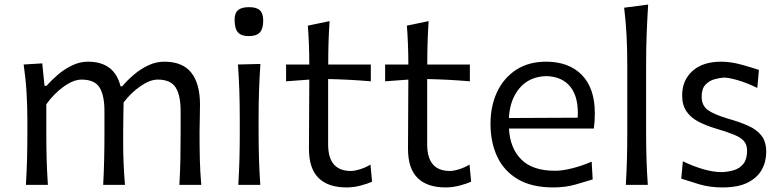

<svg xmlns="http://www.w3.org/2000/svg" viewBox="-20 -801 3388 832"><path d="M757.3 0Q760.7 -58.1 761.7 -111.3Q762.7 -164.6 762.7 -226.6V-319.8Q762.7 -387.7 741.2 -421.9Q719.7 -456.1 663.6 -456.1Q629.9 -456.1 588.6 -427.5Q547.4 -398.9 515.6 -356.9Q515.1 -333.5 514.6 -302.7Q514.2 -272 513.9 -241.5Q513.7 -210.9 513.7 -187Q513.7 -136.7 515.6 -92.3Q517.6 -47.9 521.5 0H427.2Q430.2 -58.1 431.4 -111.3Q432.6 -164.6 432.6 -226.6V-319.8Q432.6 -387.7 411.4 -421.9Q390.1 -456.1 333.5 -456.1Q297.9 -456.1 255.1 -425Q212.4 -394 180.7 -349.1V-226.6Q180.7 -164.6 182.1 -111.3Q183.6 -58.1 187.5 0H92.3Q95.7 -58.1 97.2 -111.8Q98.6 -165.5 98.6 -230V-282.7Q98.6 -340.3 95 -400.9Q91.3 -461.4 82.5 -521.5L163.1 -526.4L172.9 -429.2H182.1Q202.1 -452.6 230.2 -476.8Q258.3 -501 292 -517.3Q325.7 -533.7 361.3 -533.7Q476.1 -533.7 502.4 -426.8H509.3Q531.2 -452.6 559.8 -477.1Q588.4 -501.5 622.1 -517.6Q655.8 -533.7 691.9 -533.7Q771.5 -533.7 809.1 -485.8Q846.7 -438 846.7 -347.2Q846.7 -313 845.7 -283.2Q844.7 -253.4 844.7 -230Q844.7 -165.5 845.9 -111.8Q847.2 -58.1 852.1 0Z M1012.7 0Q1016.1 -58.1 1017.6 -111.8Q1019 -165.5 1019 -230V-282.7Q1019 -352.5 1017.1 -408.2Q1015.1 -463.9 1011.2 -521.5L1108.4 -523.9Q1104.5 -465.3 1102.5 -409.2Q1100.6 -353 1100.6 -282.7V-230Q1100.6 -165.5 1102.3 -111.8Q1104 -58.1 1107.9 0ZM1058.1 -644.5Q1025.4 -644.5 1011 -660.9Q996.6 -677.2 996.6 -716.3Q996.6 -744.1 1011.5 -757.1Q1026.4 -770 1059.6 -770Q1092.3 -770 1106.4 -756.1Q1120.6 -742.2 1120.6 -711.9Q1120.6 -676.3 1106 -660.4Q1091.3 -644.5 1058.1 -644.5Z M1481.4 11.2Q1401.9 11.2 1360.4 -29.8Q1318.8 -70.8 1318.8 -156.2Q1318.8 -239.3 1319.6 -316.7Q1320.3 -394 1320.3 -456.1L1219.7 -448.7V-521.5H1320.3Q1320.3 -606.9 1314 -689.9L1408.2 -709.5Q1404.8 -657.2 1403.6 -615.2Q1402.3 -573.2 1402.3 -521.5H1586.9V-448.7Q1541 -452.6 1494.1 -455.1Q1447.3 -457.5 1401.9 -458.5V-175.3Q1401.9 -60.1 1500.5 -60.1Q1516.6 -60.1 1541.3 -67.9Q1565.9 -75.7 1585.4 -87.9L1592.3 -13.7Q1576.2 -5.9 1544.4 2.7Q1512.7 11.2 1481.4 11.2Z M1910.6 11.2Q1831.1 11.2 1789.6 -29.8Q1748 -70.8 1748 -156.2Q1748 -239.3 1748.8 -316.7Q1749.5 -394 1749.5 -456.1L1648.9 -448.7V-521.5H1749.5Q1749.5 -606.9 1743.2 -689.9L1837.4 -709.5Q1834 -657.2 1832.8 -615.2Q1831.5 -573.2 1831.5 -521.5H2016.1V-448.7Q1970.2 -452.6 1923.3 -455.1Q1876.5 -457.5 1831.1 -458.5V-175.3Q1831.1 -60.1 1929.7 -60.1Q1945.8 -60.1 1970.5 -67.9Q1995.1 -75.7 2014.6 -87.9L2021.5 -13.7Q2005.4 -5.9 1973.6 2.7Q1941.9 11.2 1910.6 11.2Z M2377.4 11.2Q2284.7 11.2 2224.4 -24.2Q2164.1 -59.6 2134.8 -121.8Q2105.5 -184.1 2105.5 -263.7Q2105.5 -342.3 2134.5 -403.3Q2163.6 -464.4 2217.5 -499Q2271.5 -533.7 2346.2 -533.7Q2444.8 -533.7 2501.2 -476.3Q2557.6 -418.9 2557.6 -310.1Q2557.6 -274.4 2553.2 -244.1H2185.5Q2189.9 -159.2 2238.8 -110.1Q2287.6 -61 2385.7 -61Q2417.5 -61 2460 -71.8Q2502.4 -82.5 2543.9 -100.6L2548.3 -23.4Q2517.1 -13.7 2473.1 -1.2Q2429.2 11.2 2377.4 11.2ZM2483.4 -291Q2488.3 -377.4 2452.9 -423.3Q2417.5 -469.2 2347.2 -471.2Q2274.4 -469.2 2231.9 -419.7Q2189.5 -370.1 2185.1 -289.6Z M2691.9 0Q2695.3 -58.1 2696.8 -111.8Q2698.2 -165.5 2698.2 -230V-519.5Q2698.2 -585.4 2695.1 -647Q2691.9 -708.5 2684.6 -767.6L2788.6 -781.2Q2784.7 -717.8 2782.2 -653.3Q2779.8 -588.9 2779.8 -519.5V-230Q2779.8 -165.5 2781.5 -111.8Q2783.2 -58.1 2787.1 0Z M3111.3 11.2Q3054.7 11.2 3009 -2.7Q2963.4 -16.6 2932.1 -26.9L2939 -102.1Q2982.4 -81.1 3026.4 -68.1Q3070.3 -55.2 3107.4 -55.2Q3137.2 -56.2 3162.1 -64.2Q3187 -72.3 3202.1 -92Q3217.3 -111.8 3217.3 -148.4Q3217.3 -173.3 3204.3 -189Q3191.4 -204.6 3161.6 -217Q3131.8 -229.5 3080.1 -244.6Q3039.1 -256.8 3006.3 -273.9Q2973.6 -291 2954.8 -318.4Q2936 -345.7 2936 -387.7Q2936 -453.1 2980.7 -493.4Q3025.4 -533.7 3105 -533.7Q3146 -533.7 3192.4 -521Q3238.8 -508.3 3268.6 -498L3261.7 -419.9Q3214.4 -442.9 3175.5 -453.9Q3136.7 -464.8 3117.7 -464.8Q3098.6 -463.9 3075.9 -457.5Q3053.2 -451.2 3036.9 -433.8Q3020.5 -416.5 3020.5 -381.8Q3020.5 -344.7 3046.1 -325.2Q3071.8 -305.7 3133.8 -287.1Q3186 -272.5 3223.1 -255.6Q3260.3 -238.8 3280.3 -212.6Q3300.3 -186.5 3300.3 -142.6Q3300.3 -100.1 3280.8 -65.2Q3261.2 -30.3 3219.5 -9.5Q3177.7 11.2 3111.3 11.2Z"/></svg>

Font: Pinar DS2-Regular
Style: Regular
Weight: 400
Designer: Amin Abedi
Version: Version 2.000